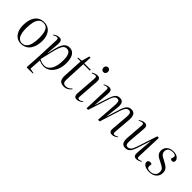

<svg xmlns="http://www.w3.org/2000/svg" viewBox="144 -1884 3247 3247"><g transform="rotate(45 1768.0 -260.0)"><path d="M241 14Q180 14 136.5 -17.5Q93 -49 70 -105.5Q47 -162 47 -235Q47 -313 69 -379Q91 -445 140.5 -485Q190 -525 271 -525Q361 -525 414.5 -458.5Q468 -392 468 -279Q468 -222 455 -169.5Q442 -117 415 -75.5Q388 -34 345 -10Q302 14 241 14ZM247 -5Q302 -5 334.5 -40Q367 -75 381 -137Q395 -199 395 -279Q395 -391 366.5 -449Q338 -507 267 -507Q211 -507 179 -472Q147 -437 134 -375.5Q121 -314 121 -234Q121 -121 152.5 -63Q184 -5 247 -5Z M627 -457Q627 -480 620 -489Q613 -498 598 -498Q583 -498 565 -491Q547 -484 529 -473L522 -484Q540 -498 569 -511.5Q598 -525 630 -525Q667 -525 681.5 -501Q696 -477 693 -429L674 -195L678 -194L710 -330Q723 -384 742.5 -428.5Q762 -473 793.5 -499Q825 -525 874 -525Q926 -525 958.5 -496Q991 -467 1006.5 -417Q1022 -367 1022 -305Q1022 -210 991.5 -138.5Q961 -67 908 -26.5Q855 14 788 14Q756 14 724 5.5Q692 -3 671 -13L657 196L746 214L744 226L601 228L594 219L611 -57ZM852 -479Q819 -479 795 -458.5Q771 -438 751 -385Q731 -332 709 -237L663 -38Q694 -21 722.5 -12.5Q751 -4 784 -4Q857 -4 904 -80Q951 -156 951 -300Q951 -392 926.5 -435.5Q902 -479 852 -479Z M1093 -505 1176 -513 1215 -653H1244L1236 -511H1392L1391 -489H1236L1218 -108Q1215 -61 1230 -37Q1245 -13 1284 -13Q1319 -13 1345 -27Q1371 -41 1396 -68L1406 -59Q1382 -27 1348 -6.5Q1314 14 1269 14Q1200 14 1173.5 -21.5Q1147 -57 1151 -133L1169 -489H1092Z M1517 -690Q1517 -715 1531.5 -731.5Q1546 -748 1570 -748Q1593 -748 1607.5 -732.5Q1622 -717 1622 -692Q1622 -666 1607.5 -649.5Q1593 -633 1569 -633Q1546 -633 1531.5 -648.5Q1517 -664 1517 -690ZM1541 -452Q1542 -478 1536 -489Q1530 -500 1514 -500Q1487 -500 1444 -480L1439 -492Q1461 -505 1487.5 -515Q1514 -525 1544 -525Q1582 -525 1596 -502.5Q1610 -480 1607 -439L1580 -58Q1578 -33 1585 -23.5Q1592 -14 1607 -14Q1639 -14 1678 -43L1686 -33Q1668 -17 1640.5 -1.5Q1613 14 1578 14Q1538 14 1524 -10Q1510 -34 1513 -69Z M2103 -384Q2106 -438 2096.5 -461.5Q2087 -485 2055 -485Q2034 -485 2017.5 -474.5Q2001 -464 1986 -437.5Q1971 -411 1955 -360L1839 0H1801L1818 -459Q1818 -481 1811.5 -490.5Q1805 -500 1790 -500Q1780 -500 1764.5 -496Q1749 -492 1726 -481L1721 -493Q1739 -503 1766 -514Q1793 -525 1821 -525Q1861 -525 1874.5 -500Q1888 -475 1884 -428L1860 -143L1863 -142L1937 -370Q1964 -453 1994 -489Q2024 -525 2078 -525Q2135 -525 2153.5 -485Q2172 -445 2163 -372L2136 -143L2139 -142L2210 -370Q2236 -453 2267 -489Q2298 -525 2351 -525Q2414 -525 2434.5 -481.5Q2455 -438 2449 -366L2424 -66Q2422 -36 2427.5 -25.5Q2433 -15 2450 -15Q2483 -15 2517 -39L2524 -29Q2507 -14 2479 0Q2451 14 2422 14Q2384 14 2369 -7Q2354 -28 2357 -66L2383 -385Q2387 -441 2373.5 -463Q2360 -485 2332 -485Q2313 -485 2296 -476Q2279 -467 2262.5 -440Q2246 -413 2229 -359L2115 0H2076Z M2567 -483Q2586 -499 2614.5 -512Q2643 -525 2672 -525Q2741 -525 2734 -445L2709 -141Q2704 -81 2714 -53.5Q2724 -26 2759 -26Q2791 -26 2816 -52Q2841 -78 2864 -149L2982 -511H3020L3003 -57Q3002 -32 3008 -21.5Q3014 -11 3030 -11Q3055 -11 3095 -30L3100 -19Q3079 -5 3052 4.5Q3025 14 3000 14Q2961 14 2947 -11Q2933 -36 2938 -84L2961 -369H2958L2884 -142Q2857 -57 2824.5 -21.5Q2792 14 2739 14Q2679 14 2657.5 -27Q2636 -68 2643 -147L2667 -452Q2669 -475 2663.5 -486Q2658 -497 2641 -497Q2624 -497 2606.5 -490Q2589 -483 2574 -473Z M3319 -4Q3369 -4 3405 -33Q3441 -62 3441 -117Q3441 -163 3413 -187.5Q3385 -212 3327 -239Q3291 -255 3260.5 -273.5Q3230 -292 3212.5 -319Q3195 -346 3195 -386Q3195 -415 3210 -447Q3225 -479 3262 -502Q3299 -525 3364 -525Q3425 -525 3460 -496.5Q3495 -468 3495 -433Q3495 -414 3484.5 -402Q3474 -390 3455 -390Q3440 -390 3429.5 -395.5Q3419 -401 3413 -407L3424 -445Q3436 -473 3420 -490.5Q3404 -508 3359 -508Q3302 -508 3273.5 -483Q3245 -458 3245 -416Q3245 -385 3259.5 -365Q3274 -345 3298 -330.5Q3322 -316 3350 -303Q3393 -281 3424 -260.5Q3455 -240 3472 -212Q3489 -184 3489 -141Q3489 -75 3441.5 -30.5Q3394 14 3310 14Q3243 14 3201 -10.5Q3159 -35 3159 -75Q3159 -97 3173.5 -108Q3188 -119 3208 -119Q3229 -119 3246 -109L3242 -59Q3240 -32 3255.5 -18Q3271 -4 3319 -4Z"/></g></svg>

Font: Literata 72pt Light
Style: Italic
Weight: 300
Italic angle: -2°
Designer: Latin by Veronika Burian and Jose Scaglione. Greek by Irene Vlachou. Cyrillic by Vera Evstafieva
Foundry: TypeTogether
Version: Version 3.002